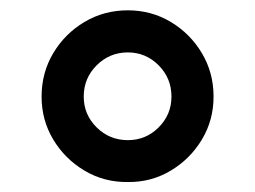

<svg xmlns="http://www.w3.org/2000/svg" viewBox="-20 -753 497 374"><path d="M229 -398.4Q182.6 -397.9 144.5 -420.7Q106.4 -443.4 83.7 -481.2Q61 -519 61 -564.9Q61 -611.3 83.7 -649.4Q106.4 -687.5 144.5 -710.2Q182.6 -732.9 229 -732.9Q274.9 -732.9 312.7 -710.2Q350.6 -687.5 373.3 -649.4Q396 -611.3 396 -564.9Q396 -519 373.3 -481.2Q350.6 -443.4 312.7 -420.7Q274.9 -397.9 229 -398.4ZM229 -480Q264.2 -480 289.1 -504.9Q314 -529.8 314 -564.9Q314 -600.6 289.1 -625.7Q264.2 -650.9 229 -650.9Q193.4 -650.9 168.2 -625.7Q143.1 -600.6 143.1 -564.9Q143.1 -529.8 168.2 -504.9Q193.4 -480 229 -480Z"/></svg>

Font: Inter Medium
Style: Regular
Weight: 500
Designer: Rasmus Andersson
Foundry: rsms
Version: Version 4.001;git-9221beed3